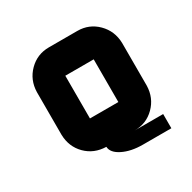

<svg xmlns="http://www.w3.org/2000/svg" viewBox="-131 -698 828 829"><g transform="rotate(-30 283.0 -283.5)"><path d="M354 -212.4V-425.3H212.4V-212.4ZM354 -566.9Q412.6 -566.9 453.4 -526.1Q494.1 -485.4 495.6 -425.3V-212.4Q494.1 -152.3 453.4 -111.6Q412.6 -70.8 354 -70.8H495.6V0H354Q295.4 0 254.6 -20.3Q213.9 -40.5 212.4 -70.8Q151.9 -72.3 112.1 -112.3Q72.3 -152.3 70.8 -212.4V-425.3Q72.3 -485.4 113 -526.1Q153.8 -566.9 212.4 -566.9Z"/></g></svg>

Font: Blazma
Style: Regular
Weight: 400
Designer: GGBotNet
Version: 1.00